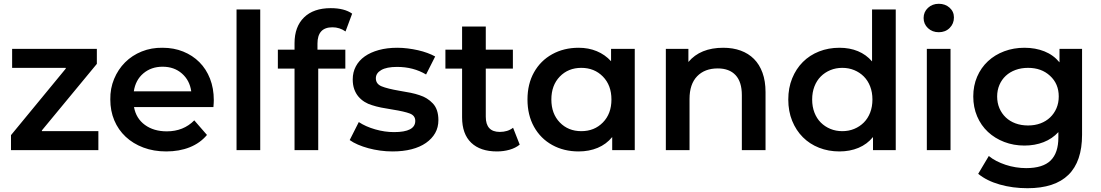

<svg xmlns="http://www.w3.org/2000/svg" viewBox="-20 -792 5811 1013"><path d="M201 -100H499V0H38V-79L327 -430V-434H44V-534H491V-455L201 -104Z M1106 -227H687Q698 -167 744.5 -133Q791 -99 860 -99Q948 -99 1005 -157L1072 -80Q1036 -37 981 -15Q926 7 857 7Q791 7 736.5 -13.5Q682 -34 643 -70.5Q604 -107 583 -157Q562 -207 562 -267Q561 -325 582 -375.5Q603 -426 640 -463Q677 -500 728 -520.5Q779 -541 838 -540Q897 -540 946.5 -520Q996 -500 1032 -464Q1068 -428 1088 -377Q1108 -326 1108 -264Q1108 -257 1107.5 -248Q1107 -239 1106 -227ZM686 -310H989Q981 -368 940 -404Q899 -440 838 -440Q778 -440 736.5 -405Q695 -370 686 -310Z M1228 -742H1353V0H1228Z M1655 -562V-530H1802V-430H1659V0H1534V-430H1446V-530H1534V-564Q1534 -651 1584 -700Q1634 -749 1725 -749Q1797 -749 1838 -720L1803 -626Q1772 -648 1734 -648Q1655 -648 1655 -562Z M1825 -53 1873 -148Q1909 -124 1959.5 -109.5Q2010 -95 2059 -95Q2171 -95 2171 -154Q2171 -182 2142.5 -193Q2114 -204 2051 -214Q2018 -219 1991 -224.5Q1964 -230 1943 -237Q1922 -243 1903.5 -254.5Q1885 -266 1871 -282.5Q1857 -299 1849 -321.5Q1841 -344 1841 -373Q1841 -411 1857.5 -442Q1874 -473 1904.5 -494.5Q1935 -516 1978.5 -528Q2022 -540 2076 -540Q2103 -540 2131 -536.5Q2159 -533 2185.5 -527Q2212 -521 2235 -512.5Q2258 -504 2276 -494L2228 -399Q2161 -439 2075 -439Q2020 -439 1991.5 -422.5Q1963 -406 1963 -379Q1963 -349 1993.5 -336.5Q2024 -324 2088 -313Q2120 -308 2146.5 -302.5Q2173 -297 2193 -290Q2235 -277 2264 -246Q2293 -215 2293 -158Q2293 -120 2276 -90Q2259 -60 2227.5 -38Q2196 -16 2151.5 -4.5Q2107 7 2051 7Q2018 7 1985.5 2.5Q1953 -2 1923.5 -10Q1894 -18 1868.5 -29Q1843 -40 1825 -53Z M2722 -29Q2700 -11 2668.5 -2Q2637 7 2602 7Q2514 7 2466 -39Q2418 -85 2418 -173V-430H2330V-530H2418V-652H2543V-530H2686V-430H2543V-176Q2543 -96 2617 -96Q2659 -96 2687 -118Z M3329 -534V0H3210V-69Q3179 -31 3133.5 -12Q3088 7 3033 7Q2955 7 2893.5 -27Q2832 -61 2797.5 -123Q2763 -185 2763 -267Q2763 -349 2797.5 -410.5Q2832 -472 2893.5 -506Q2955 -540 3033 -540Q3085 -540 3128.5 -522Q3172 -504 3204 -469V-534ZM3206 -267Q3206 -342 3161 -388Q3116 -434 3047 -434Q2978 -434 2933.5 -388Q2889 -342 2889 -267Q2889 -192 2933.5 -146Q2978 -100 3047 -100Q3116 -100 3161 -146Q3206 -192 3206 -267Z M4019 -306V0H3894V-290Q3894 -360 3861 -395.5Q3828 -431 3767 -431Q3698 -431 3658 -389.5Q3618 -348 3618 -270V0H3493V-534H3612V-465Q3675 -540 3796 -540Q3847 -540 3888 -525Q3929 -510 3958 -481Q3987 -452 4003 -408Q4019 -364 4019 -306Z M4706 -742V0H4586V-69Q4555 -31 4509.5 -12Q4464 7 4409 7Q4351 7 4301.5 -12.5Q4252 -32 4216 -68Q4180 -104 4159.5 -154.5Q4139 -205 4139 -267Q4139 -328 4159.5 -378.5Q4180 -429 4216 -465Q4252 -501 4301.5 -520.5Q4351 -540 4409 -540Q4463 -540 4506.5 -522Q4550 -504 4581 -468V-742ZM4583 -267Q4583 -305 4571 -336Q4559 -367 4537.5 -388.5Q4516 -410 4487 -422Q4458 -434 4424 -434Q4390 -434 4361 -422Q4332 -410 4310.5 -388.5Q4289 -367 4277 -336Q4265 -305 4265 -267Q4265 -229 4277 -198Q4289 -167 4310.5 -145.5Q4332 -124 4361 -112Q4390 -100 4424 -100Q4458 -100 4487 -112Q4516 -124 4537.5 -145.5Q4559 -167 4571 -198Q4583 -229 4583 -267Z M4870 -534H4995V0H4870ZM4853 -697Q4853 -729 4876 -750.5Q4899 -772 4933 -772Q4967 -772 4990 -751.5Q5013 -731 5013 -700Q5013 -667 4990.5 -644.5Q4968 -622 4933 -622Q4899 -622 4876 -643.5Q4853 -665 4853 -697Z M5689 -534V-81Q5689 201 5401 201Q5323 201 5254.5 181.5Q5186 162 5141 125L5197 31Q5215 46 5237.5 57.5Q5260 69 5285.5 77.5Q5311 86 5339 90.5Q5367 95 5394 95Q5482 95 5523 55Q5564 15 5564 -67V-95Q5532 -60 5486 -42Q5440 -24 5385 -24Q5328 -24 5278.5 -43Q5229 -62 5192.5 -96Q5156 -130 5135.5 -178Q5115 -226 5115 -283Q5115 -340 5135.5 -387.5Q5156 -435 5192.5 -469Q5229 -503 5278.5 -521.5Q5328 -540 5385 -540Q5443 -540 5490.5 -521Q5538 -502 5570 -463V-534ZM5566 -283Q5566 -350 5520 -392Q5475 -434 5404 -434Q5368 -434 5338 -423Q5308 -412 5286.5 -392Q5265 -372 5253 -344Q5241 -316 5241 -283Q5241 -249 5253 -221Q5265 -193 5286.5 -172.5Q5308 -152 5338 -141Q5368 -130 5404 -130Q5440 -130 5469.5 -141Q5499 -152 5520.5 -172.5Q5542 -193 5554 -221Q5566 -249 5566 -283Z"/></svg>

Font: CMG Sans SemiBold
Style: Regular
Weight: 600
Designer: Julieta Ulanovsky
Foundry: Julieta Ulanovsky
Version: Version 7.200